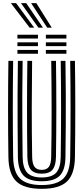

<svg xmlns="http://www.w3.org/2000/svg" viewBox="-20 -1185 528 1215"><path d="M244.2 10Q132.5 10 83.6 -36.8Q34.8 -83.5 33.2 -191Q28.8 -495.5 33.2 -800H63.2Q58.8 -495.5 63.2 -191Q64.8 -96.2 106.9 -55.1Q149 -14 244.2 -14Q339 -14 380.9 -55.1Q422.8 -96.2 424.2 -191Q428.8 -495.5 424.2 -800H454.2Q458.8 -495.5 454.2 -191Q452.8 -83.5 404.1 -36.8Q355.5 10 244.2 10ZM244.2 -38Q163.8 -38 129.1 -73.9Q94.5 -109.8 93.2 -190.8Q92 -299.5 91.4 -395.2Q90.8 -491 91.2 -588.5Q91.8 -686 93.2 -800H123.2Q121.5 -686.5 121.1 -585.9Q120.8 -485.2 121.4 -389Q122 -292.8 123.2 -192Q124.2 -122.8 152 -92.4Q179.8 -62 244.2 -62Q308.5 -62 335.9 -92.5Q363.2 -123 364.2 -192Q368.8 -495.2 364.2 -800H394.2Q396 -684.5 396.4 -584Q396.8 -483.5 396.2 -387.9Q395.8 -292.2 394.2 -190.8Q393.2 -110.2 359 -74.1Q324.8 -38 244.2 -38ZM244.2 -86Q196.8 -86 175.5 -110.9Q154.2 -135.8 153.2 -193Q148.8 -495.8 153.2 -800H183.2Q181.2 -657.2 181 -503Q180.8 -348.8 183.5 -193Q184.2 -147.5 198.9 -128.8Q213.5 -110 244.2 -110Q274.5 -110 288.9 -128.8Q303.2 -147.5 304 -193Q306.8 -342 306.6 -496.4Q306.5 -650.8 304.2 -800H334.2Q338.8 -497.2 334.2 -193Q333.2 -135.8 312.2 -110.9Q291.2 -86 244.2 -86ZM270.2 -941V-965H400.2V-941ZM90.2 -941V-965H220.2V-941ZM90.2 -893V-917H220.2V-893ZM270.2 -893V-917H400.2V-893ZM90.2 -845V-869H220.2V-845ZM270.2 -845V-869H400.2V-845ZM167.5 -1010 49 -1165H82L196.2 -1010ZM223.2 -1010 113 -1165H146L251.8 -1010ZM278.8 -1010 177 -1165H210L307.5 -1010Z"/></svg>

Font: Big Shoulders Inline Display Black
Style: Regular
Weight: 900
Designer: Patric King
Foundry: XO Type Co
Version: Version 1.000